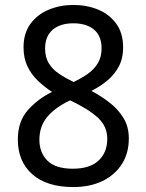

<svg xmlns="http://www.w3.org/2000/svg" viewBox="-20 -745 591 775"><path d="M276 10Q169 10 110.5 -41.5Q52 -93 52 -182Q52 -255 92.5 -300.5Q133 -346 190 -374Q158 -395 132 -420Q106 -445 90.5 -478Q75 -511 75 -554Q75 -611 103 -649Q131 -687 177 -706Q223 -725 276 -725Q331 -725 376.5 -706Q422 -687 449.5 -649Q477 -611 477 -553Q477 -510 460 -477.5Q443 -445 414.5 -421Q386 -397 349 -378Q387 -358 421.5 -331.5Q456 -305 478 -269.5Q500 -234 500 -186Q500 -126 471.5 -82Q443 -38 393 -14Q343 10 276 10ZM274 -64Q343 -64 378 -97Q413 -130 413 -185Q413 -235 375 -270Q337 -305 263 -340Q202 -311 170.5 -273Q139 -235 139 -181Q139 -129 171.5 -96.5Q204 -64 274 -64ZM277 -414Q309 -429 334.5 -447Q360 -465 375 -490Q390 -515 390 -550Q390 -600 359.5 -625.5Q329 -651 275 -651Q241 -651 215.5 -639.5Q190 -628 176 -605.5Q162 -583 162 -550Q162 -514 177 -489.5Q192 -465 218 -447.5Q244 -430 277 -414Z"/></svg>

Font: ltamil05
Style: Book
Weight: 400
Designer: Jelle Bosma - Monotype Design Team
Foundry: Monotype Imaging Inc.
Version: Version 2.003